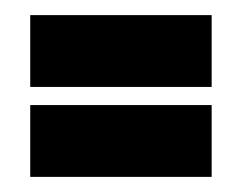

<svg xmlns="http://www.w3.org/2000/svg" viewBox="-20 -429 320 254"><path d="M260 -409V-314H20V-409ZM260 -290V-195H20V-290Z"/></svg>

Font: Karantina
Style: Regular
Weight: 400
Designer: Rony Koch
Foundry: Rony Koch
Version: Version 1.000; ttfautohint (v1.8.3)